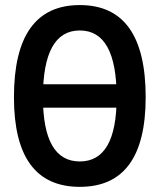

<svg xmlns="http://www.w3.org/2000/svg" viewBox="-20 -723 626 753"><path d="M104 -300.8V-392.6H481.9V-300.8ZM293 9.8Q34.7 9.8 34.7 -341.8Q34.7 -703.1 293 -703.1Q551.3 -703.1 551.3 -341.8Q551.3 9.8 293 9.8ZM293 -89.8Q437.5 -89.8 437.5 -341.8Q437.5 -603.5 293 -603.5Q148.4 -603.5 148.4 -341.8Q148.4 -89.8 293 -89.8Z"/></svg>

Font: Cascadia Mono Medium
Style: Regular
Weight: 500
Monospace: yes
Designer: Aaron Bell
Foundry: Saja Typeworks
Version: Version 2407.024